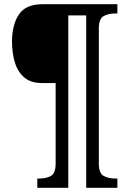

<svg xmlns="http://www.w3.org/2000/svg" viewBox="-20 -780 614 911"><path d="M157 111V67H168Q200 67 222 54.5Q244 42 244 -5V-386H179Q125 -386 94 -413.5Q63 -441 50 -485.5Q37 -530 37 -582Q37 -662 69.5 -711Q102 -760 181 -760H537V-716H525Q494 -716 471.5 -703.5Q449 -691 449 -644V-5Q449 42 471.5 54.5Q494 67 525 67H537V111H389V-707H304V111Z"/></svg>

Font: Noto Serif Thai SemiCondensed Medium
Style: Regular
Weight: 500
Width: 4
Designer: Monotype Design Team
Foundry: Monotype Imaging Inc.
Version: Version 2.002; ttfautohint (v1.8.4.7-5d5b)